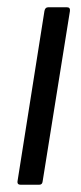

<svg xmlns="http://www.w3.org/2000/svg" viewBox="-20 -507 222 527"><path d="M36 0Q27 0 28 -9L102 -477Q104 -487 112 -487H164Q173 -487 172 -477L97 -9Q96 0 88 0Z"/></svg>

Font: Sofia Sans Condensed
Style: Italic
Weight: 400
Italic angle: -9°
Designer: Botio Nikoltchev, Ani Petrova
Foundry: lettersoup
Version: Version 4.101